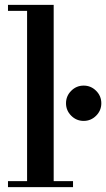

<svg xmlns="http://www.w3.org/2000/svg" viewBox="-20 -774 439 794"><path d="M13 -729V-754H202V-25H282V0H13V-25H92V-729ZM274.5 -295.5Q253 -317 253 -347Q253 -377 274.5 -398.5Q296 -420 326 -420Q356 -420 377.5 -398.5Q399 -377 399 -347Q399 -317 377.5 -295.5Q356 -274 326 -274Q296 -274 274.5 -295.5Z"/></svg>

Font: Libre Bodoni
Style: Regular
Weight: 400
Designer: Pablo Impallari, Rodrigo Fuenzalida
Foundry: Pablo Impallari, Rodrigo Fuenzalida
Version: Version 1.001